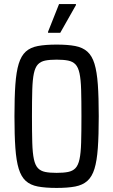

<svg xmlns="http://www.w3.org/2000/svg" viewBox="-20 -915 557 943"><path d="M258 8Q203 8 166 1Q129 -6 106.5 -26.5Q84 -47 72 -86Q60 -125 55.5 -188Q51 -251 51 -344Q51 -437 55.5 -500Q60 -563 72 -602Q84 -641 106.5 -661.5Q129 -682 166 -689Q203 -696 258 -696Q313 -696 349.5 -689Q386 -682 409 -661.5Q432 -641 444 -602Q456 -563 460.5 -500Q465 -437 465 -344Q465 -251 460.5 -188Q456 -125 444 -86Q432 -47 409 -26.5Q386 -6 349.5 1Q313 8 258 8ZM258 -66Q292 -66 314.5 -70.5Q337 -75 350.5 -89Q364 -103 370.5 -133Q377 -163 378.5 -214.5Q380 -266 380 -344Q380 -422 378.5 -473.5Q377 -525 370.5 -555Q364 -585 350.5 -599Q337 -613 314.5 -617.5Q292 -622 258 -622Q224 -622 202 -617.5Q180 -613 166.5 -599Q153 -585 146.5 -555Q140 -525 138.5 -473.5Q137 -422 137 -344Q137 -266 138.5 -214.5Q140 -163 146.5 -133Q153 -103 166.5 -89Q180 -75 202 -70.5Q224 -66 258 -66ZM216 -754V-759L270 -895H353V-890L276 -754Z"/></svg>

Font: Saira Condensed Medium
Style: Regular
Weight: 500
Width: 3
Designer: Hector Gatti with collaboration of the Omnibus-Type team
Foundry: Omnibus-Type
Version: Version 1.101